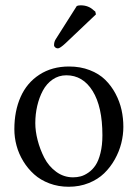

<svg xmlns="http://www.w3.org/2000/svg" viewBox="-20 -693 520 725"><path d="M270 -670.4Q275.9 -672.9 284.7 -672.9Q314 -672.9 333.5 -654.3Q333.5 -654.3 339.8 -649.4L342.3 -638.7L227.5 -529.8Q206.5 -510.3 198.7 -510.3Q192.9 -510.3 188.5 -513.9Q184.1 -517.6 184.1 -522.5Q184.1 -535.2 190.4 -544.9ZM34.2 -205.1Q34.2 -273.9 57.9 -327.1Q81.5 -380.4 128.9 -411.1Q176.3 -441.9 240.7 -441.9Q283.7 -441.9 318.8 -428.2Q354 -414.6 377.2 -391.8Q400.4 -369.1 416.3 -339.1Q432.1 -309.1 439 -277.8Q445.8 -246.6 445.8 -214.4Q445.8 -183.6 438 -152.3Q430.2 -121.1 413.6 -91.3Q397 -61.5 373.3 -38.6Q349.6 -15.6 314.9 -1.7Q280.3 12.2 239.3 12.2Q200.2 12.2 166.5 -0.5Q132.8 -13.2 108.9 -34.7Q85 -56.2 67.9 -84.2Q50.8 -112.3 42.5 -143.1Q34.2 -173.8 34.2 -205.1ZM230.5 -408.7Q201.7 -408.7 178.7 -392.8Q155.8 -377 141.8 -350.8Q127.9 -324.7 120.6 -293.2Q113.3 -261.7 113.3 -228Q113.3 -197.8 122.1 -163.6Q130.9 -129.4 147.2 -97.4Q163.6 -65.4 192.1 -44.4Q220.7 -23.4 255.9 -23.4Q271 -23.4 284.9 -27.1Q298.8 -30.8 314.2 -41.5Q329.6 -52.2 340.8 -69.1Q352.1 -85.9 359.4 -115.2Q366.7 -144.5 366.7 -182.1Q366.7 -290 329.8 -349.4Q293 -408.7 230.5 -408.7Z"/></svg>

Font: Libertinage
Style: l
Weight: 400
Designer: OSP
Foundry: OSP
Version: Version 1.0; 2008; OFL relea